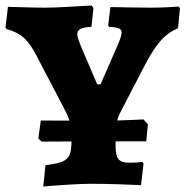

<svg xmlns="http://www.w3.org/2000/svg" viewBox="-26 -671 677 701"><path d="M140 -68Q182 -73 201.5 -81Q221 -89 228 -105.5Q235 -122 235 -156V-180Q235 -205 229 -226Q223 -247 207 -277L105 -472Q84 -512 61 -533Q38 -554 -2 -565L-6 -570L3 -646Q19 -646 61.5 -644.5Q104 -643 141 -643Q172 -643 231 -646.5Q290 -650 309 -651L315 -641L308 -573Q280 -572 268 -565.5Q256 -559 256 -545Q256 -532 281 -475Q306 -418 309 -410L329 -363H341L404 -507Q418 -539 418 -553Q418 -563 407.5 -567.5Q397 -572 372 -573L369 -579L377 -645Q416 -645 439 -644L520 -643Q551 -643 584 -644.5Q617 -646 627 -647L631 -640L624 -568Q588 -553 562 -524Q536 -495 507 -441L413 -260Q401 -236 398.5 -213Q396 -190 396 -136Q396 -103 406.5 -90Q417 -77 444 -77Q462 -77 475.5 -78Q489 -79 494 -80L498 -74L489 5Q468 4 413 2Q358 0 307 0Q270 0 210.5 4Q151 8 132 10ZM114 -165 123 -231 341 -230Q379 -230 430.5 -232Q482 -234 498 -235L514 -217L508 -155H314L126 -154Z"/></svg>

Font: Alegreya ExtraBold
Style: Regular
Weight: 800
Designer: Juan Pablo del Peral
Foundry: Huerta Tipografica
Version: Version 2.007; ttfautohint (v1.6)